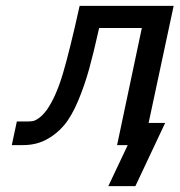

<svg xmlns="http://www.w3.org/2000/svg" viewBox="-20 -492 609 651"><path d="M20 0 37.1 -80.1H69.8Q83 -80.1 91.6 -81.5Q100.1 -83 113 -92.5Q126 -102.1 139.2 -120.1Q169.9 -164.1 193.4 -242.9Q216.8 -321.8 250 -472.2H568.8L483.9 -75.2H540L439 139.2H347.2L413.1 0H377L460.9 -397H316.9L315.9 -396Q297.9 -314.9 282.5 -259Q267.1 -203.1 245.1 -150.6Q223.1 -98.1 197.5 -67.6Q171.9 -37.1 137 -18.6Q102.1 0 58.1 0Z"/></svg>

Font: CMU Bright
Style: SemiBoldOblique
Weight: 600
Italic angle: -12°
Version: Version 0.7.0